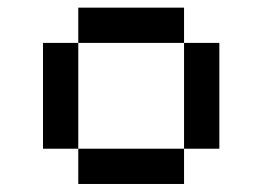

<svg xmlns="http://www.w3.org/2000/svg" viewBox="-20 -747 676 495"><path d="M181.8 -727.3V-636.4H454.5V-727.3ZM90.9 -636.4V-363.6H181.8V-636.4ZM181.8 -363.6V-272.7H454.5V-363.6ZM454.5 -636.4V-363.6H545.5V-636.4Z"/></svg>

Font: Departure Mono
Style: Regular
Weight: 400
Monospace: yes
Designer: Helena Zhang
Version: Version 1.500;Glyphs 3.3.1 (3343)